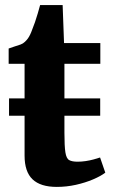

<svg xmlns="http://www.w3.org/2000/svg" viewBox="-20 -725 446 754"><path d="M203 9Q139 9 107.8 -20.8Q76.5 -50.5 76.5 -114V-270.5H15.5V-338.5H76.5V-474.5H14V-534.5Q26 -539 38.2 -542.8Q50.5 -546.5 60.8 -550.2Q71 -554 77.5 -560.5Q84.5 -567 89.2 -573.5Q94 -580 98.2 -588.8Q102.5 -597.5 106.5 -609Q112 -622 117.5 -638.2Q123 -654.5 128.2 -672Q133.5 -689.5 137.5 -705H226L231.5 -556H374V-474.5H233V-338.5H373.5V-270.5H233V-203.5Q233 -151 236.8 -126.8Q240.5 -102.5 251.8 -96.2Q263 -90 285 -90Q300.5 -90 317 -92.5Q333.5 -95 348 -99Q362.5 -103 373 -106.5L393.5 -47Q376 -33.5 345.5 -20.5Q315 -7.5 278 0.8Q241 9 203 9Z"/></svg>

Font: Merriweather Light 18pt ExtraBold
Style: Regular
Weight: 800
Version: Version 2.100